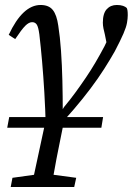

<svg xmlns="http://www.w3.org/2000/svg" viewBox="-20 -513 533 771"><path d="M9 0 17 -43H394L387 0ZM23 238 30 201 145 185H166L286 201L278 238ZM106 238 168 -50 249 -78 237 -26Q225 35 215.5 81Q206 127 199.5 165Q193 203 186 238ZM164 2Q162 -76 158 -142.5Q154 -209 149 -266.5Q144 -324 138 -375Q134 -405 127.5 -414.5Q121 -424 109 -424Q96 -424 81.5 -409.5Q67 -395 41 -356L15 -373Q43 -433 75 -463Q107 -493 143 -493Q176 -493 192 -473Q208 -453 214 -410Q221 -366 225 -309Q229 -252 230.5 -189Q232 -126 232 -63H225L237 -83Q262 -113 283.5 -142.5Q305 -172 325 -201.5Q345 -231 363.5 -262.5Q382 -294 400 -328Q406 -340 411 -351.5Q416 -363 420 -374L413 -315L401 -375Q398 -386 395.5 -398.5Q393 -411 393 -422Q393 -459 408.5 -476Q424 -493 449 -493Q464 -493 474 -489.5Q484 -486 489 -481Q491 -477 492 -470.5Q493 -464 493 -452Q493 -439 490 -421.5Q487 -404 475.5 -377.5Q464 -351 441 -307Q423 -275 398.5 -236.5Q374 -198 343.5 -157.5Q313 -117 278 -76Q243 -35 206 4L171 8Z"/></svg>

Font: Source Serif 4 18pt
Style: Italic
Weight: 400
Italic angle: -12°
Designer: Frank Grießhammer
Foundry: Adobe Systems Incorporated
Version: Version 4.004;hotconv 1.0.116;makeotfexe 2.5.65601